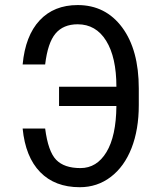

<svg xmlns="http://www.w3.org/2000/svg" viewBox="-20 -741 630 770"><path d="M446.8 -315.9H216.8V-393.1H446.8Q446.8 -511.2 405.8 -577.4Q364.7 -643.6 291.5 -643.6Q233.9 -643.6 202.6 -606.4Q171.4 -569.3 161.1 -482.4H70.8Q81.5 -597.7 138.9 -659.2Q196.3 -720.7 291.5 -720.7Q403.3 -720.7 470 -630.9Q536.6 -541 536.6 -386.2V-319.3Q536.6 -221.7 507.6 -147.2Q478.5 -72.8 424.3 -31.5Q370.1 9.8 299.8 9.8Q200.2 9.8 141.1 -50.8Q82 -111.3 70.8 -225.6H161.1Q172.9 -133.8 205.1 -100.3Q237.3 -66.9 302.7 -66.9Q368.2 -66.9 407 -131.1Q445.8 -195.3 446.8 -315.9Z"/></svg>

Font: RobotoCondensed-Regular
Style: Regular
Weight: 400
Designer: Google
Version: Version 2.001201; 2014